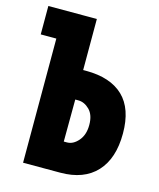

<svg xmlns="http://www.w3.org/2000/svg" viewBox="-108 -791 717 868"><g transform="rotate(15 250.0 -357.0)"><path d="M83 0V-581H10V-714H237V-475H251Q365 -475 425 -417.5Q485 -360 485 -244Q485 -127 426 -63.5Q367 0 257 0ZM236 -140H251Q280 -140 304 -168Q328 -196 328 -242Q328 -289 304 -313Q280 -337 251 -337H237Z"/></g></svg>

Font: Noto Sans Mono ExtraCondensed Black
Style: Regular
Weight: 900
Width: 2
Designer: Monotype Design Team
Foundry: Monotype Imaging Inc.
Version: Version 2.014